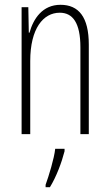

<svg xmlns="http://www.w3.org/2000/svg" viewBox="-20 -559 458 800"><path d="M232 -539C157 -539 119 -481 103 -423H100L98 -529H70V0H106V-305C106 -440 160 -506 229 -506C283 -506 315 -464 315 -362V0H350V-373C350 -488 308 -539 232 -539ZM249 71V61H210C206 101 183 175 170 211V221H188C215 177 237 118 249 71Z"/></svg>

Font: Noto Sans Bengali ExtraCondensed ExtraLight
Style: Regular
Weight: 200
Width: 2
Designer: Joana Ranito - Universal Thirst; Jelle Bosma - Monotype Design Team
Foundry: Universal Thirst ehf.
Version: Version 3.000